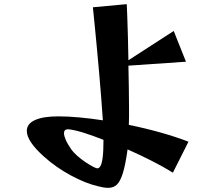

<svg xmlns="http://www.w3.org/2000/svg" viewBox="-20 -831 1040 924"><path d="M812 0Q769 -27 712 -56Q655 -85 594 -112Q584 -39 571.5 1.5Q559 42 542.5 57.5Q526 73 501 73Q490 73 477.5 71Q465 69 450 65Q391 51 320.5 13Q250 -25 192 -77Q109 -151 109 -201Q109 -235 148 -253Q187 -271 261 -271Q307 -271 361.5 -266Q416 -261 475 -252Q472 -301 467 -362Q462 -423 456.5 -488Q451 -553 445 -613.5Q439 -674 434.5 -722Q430 -770 427 -796L590 -811Q591 -792 592.5 -751.5Q594 -711 595.5 -656.5Q597 -602 598 -541L816 -682L875 -534L598 -515Q599 -463 600 -409.5Q601 -356 601 -307Q601 -287 601 -267.5Q601 -248 600 -230Q679 -214 753.5 -193Q828 -172 887 -149ZM478 -158Q430 -177 388 -190.5Q346 -204 316 -208Q313 -209 308 -209Q288 -209 288 -190Q288 -178 296 -159Q304 -140 323 -112Q333 -98 351.5 -81.5Q370 -65 391.5 -50.5Q413 -36 431 -27Q436 -25 440.5 -23Q445 -21 449 -21Q457 -21 463.5 -32Q470 -43 474 -72.5Q478 -102 478 -158Z"/></svg>

Font: Reggae One
Style: Regular
Weight: 400
Designer: Fontworks Inc.
Foundry: Fontworks Inc.
Version: Version 1.100